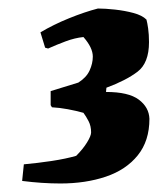

<svg xmlns="http://www.w3.org/2000/svg" viewBox="-20 -752 371 451"><path d="M122 -321Q79 -321 32 -327L36 -366Q69 -369 102 -374Q135 -379 159 -386Q175 -402 184.5 -417.5Q194 -433 194 -441Q194 -456 188 -467.5Q182 -479 176 -487Q158 -492 139 -495.5Q120 -499 102 -500L99 -505V-538L164 -558Q183 -570 190.5 -586.5Q198 -603 198 -619Q198 -640 176 -665Q156 -663 134.5 -655Q113 -647 93 -638L86 -640L75 -676Q105 -694 142 -709Q179 -724 210 -732Q227 -732 250 -729.5Q273 -727 293.5 -721.5Q314 -716 324 -706Q326 -699 328 -685Q330 -671 330 -653Q330 -604 303 -583.5Q276 -563 230 -546L229 -536Q282 -536 306 -518Q330 -500 331 -473Q331 -421 303.5 -387Q276 -353 228.5 -337Q181 -321 122 -321Z"/></svg>

Font: Labrada Black
Style: Italic
Weight: 900
Italic angle: -7°
Designer: Mercedes Jáuregui
Foundry: Omnibus-Type Team
Version: Version 1.000; ttfautohint (v1.8.4.7-5d5b)